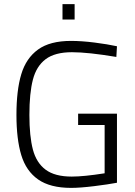

<svg xmlns="http://www.w3.org/2000/svg" viewBox="-20 -904 657 934"><path d="M284 -884H343V-809H284ZM60 -345Q60 -465 83.5 -543Q107 -621 165 -663Q223 -705 325 -705Q377 -705 440 -697Q503 -689 549 -679L546 -627Q408 -650 330 -650Q247 -650 202 -616Q157 -582 140 -516.5Q123 -451 123 -345Q123 -241 140 -176.5Q157 -112 202 -78.5Q247 -45 329 -45Q388 -45 489 -61V-296H360V-351H549V-15Q507 -7 438.5 1.5Q370 10 326 10Q224 10 165.5 -31Q107 -72 83.5 -149.5Q60 -227 60 -345Z"/></svg>

Font: Cairo Light
Style: Regular
Weight: 300
Designer: Mohamed Gaber, Accademia di Belle Arti di Urbino and others
Foundry: Kief Type Foundry, Accademia di Belle Arti di Urbino and others
Version: Version 3.011